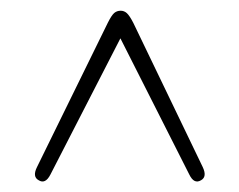

<svg xmlns="http://www.w3.org/2000/svg" viewBox="-20 -732 446 358"><path d="M355 -396Q342 -388 333 -406.5L204.5 -660.5L74 -406.5Q64.5 -388 52 -396Q40 -402.5 49 -420.5L181 -689.5Q188 -703.5 193 -707.8Q198 -712 205 -712Q211.5 -712 216.5 -707.5Q221.5 -703 228.5 -689.5L358 -420.5Q366.5 -402.5 355 -396Z"/></svg>

Font: Fraunces 72pt SuperSoft Thin
Style: Regular
Weight: 100
Version: Version 1.000;[b76b70a41]